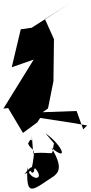

<svg xmlns="http://www.w3.org/2000/svg" viewBox="-22 -790 532 1128"><path d="M216 -122 260 -153 292 -313 295 -560 242 -678 389 -770 164 -627 100 -618 47 -395 176 -440 -2 -152 26 -155 113 -9 197 -71 214 -97 391 -70 490 -53 467 -30 428 -138 181 -129ZM185 199C250 275 149 274 138 192C134 344 151 343 255 271C306 236 367 221 280 78C385 166 344 62 245 -7L295 52C277 141 310 98 173 110L165 8C166 122 177 -20 143 53C164 106 197 54 160 219C187 251 194 131 122 234Z"/></svg>

Font: Asimov Silicon
Style: Regular
Weight: 400
Designer: Google
Version: Version 2.000980; 2014